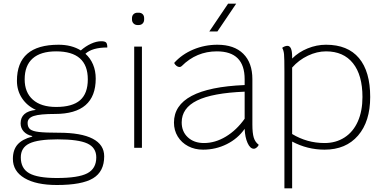

<svg xmlns="http://www.w3.org/2000/svg" viewBox="-20 -803 2071 1043"><path d="M546 46Q546 129 485.5 165.5Q425 202 289 202Q176 202 113 164.5Q50 127 50 60Q50 11 75.5 -18Q101 -47 155 -61V-64Q126 -70 109 -88.5Q92 -107 92 -133Q92 -197 175 -206Q127 -228 99.5 -269.5Q72 -311 72 -364Q72 -560 298 -560Q369 -560 419 -529Q445 -552 474.5 -565.5Q504 -579 530 -579Q550 -579 556.5 -572Q563 -565 563 -545Q481 -545 444 -511Q471 -487 485.5 -452.5Q500 -418 500 -376Q500 -184 279 -184Q197 -184 163.5 -173Q130 -162 130 -135Q130 -112 143.5 -101Q157 -90 192 -86Q227 -82 299 -82Q421 -82 483.5 -49.5Q546 -17 546 46ZM285 -222Q373 -222 415 -258.5Q457 -295 457 -372Q457 -524 285 -524Q201 -524 157.5 -485.5Q114 -447 114 -372Q114 -301 158.5 -261.5Q203 -222 285 -222ZM503 52Q503 -1 454.5 -23.5Q406 -46 293 -46Q186 -46 139.5 -23.5Q93 -1 93 52Q93 112 138.5 138Q184 164 289 164Q405 164 454 138.5Q503 113 503 52Z M709 -550H751V0H709ZM697 -697V-704Q697 -718 705.5 -726Q714 -734 727 -734H733Q747 -734 755 -726Q763 -718 763 -704V-697Q763 -684 755 -675.5Q747 -667 733 -667H727Q714 -667 705.5 -675.5Q697 -684 697 -697Z M1385 -17Q1384 -10 1375.5 -2.5Q1367 5 1359 5Q1339 5 1325 -26Q1311 -57 1309 -103Q1272 -50 1212 -20Q1152 10 1083 10Q1038 10 1002 -9Q966 -28 945.5 -61.5Q925 -95 925 -137Q925 -325 1309 -341V-373Q1309 -524 1158 -524Q1047 -524 967 -444Q962 -439 955 -439Q947 -439 939 -445Q931 -451 926 -461Q968 -508 1030 -534Q1092 -560 1161 -560Q1252 -560 1301.5 -511Q1351 -462 1351 -373V-127Q1351 -80 1358.5 -55.5Q1366 -31 1385 -17ZM1309 -158V-305Q1134 -298 1050.5 -257Q967 -216 967 -138Q967 -88 1000.5 -57Q1034 -26 1088 -26Q1149 -26 1207 -61Q1265 -96 1309 -158ZM1219 -783H1263L1161 -632H1117Z M1991 -276Q1991 -143 1925 -66.5Q1859 10 1743 10Q1650 10 1567 -34V220H1525V-413Q1525 -487 1523 -508Q1521 -529 1513 -543Q1517 -547 1525.5 -550.5Q1534 -554 1541 -554Q1554 -554 1560.5 -539.5Q1567 -525 1567 -494V-485Q1602 -520 1651 -540Q1700 -560 1751 -560Q1869 -560 1930 -487.5Q1991 -415 1991 -276ZM1949 -276Q1949 -395 1897.5 -459.5Q1846 -524 1751 -524Q1702 -524 1652.5 -500.5Q1603 -477 1567 -436V-75Q1648 -26 1743 -26Q1805 -26 1852 -56.5Q1899 -87 1924 -143.5Q1949 -200 1949 -276Z"/></svg>

Font: Krub ExtraLight
Style: Regular
Weight: 275
Designer: Ekaluck Peanpanawate
Foundry: Cadson Demak Co.,Ltd.
Version: Version 1.000; ttfautohint (v1.6)